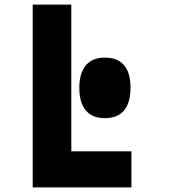

<svg xmlns="http://www.w3.org/2000/svg" viewBox="-20 -820 790 840"><path d="M123 0V-800H292V-158H555V0ZM439 -303Q384 -303 355.5 -337Q327 -371 327 -436Q327 -500 355.5 -534Q384 -568 439 -568Q495 -568 523 -534.5Q551 -501 551 -436Q551 -371 523 -337Q495 -303 439 -303Z"/></svg>

Font: Martian Mono Condensed
Style: Bold
Weight: 700
Width: 3
Designer: Roman Shamin
Foundry: Evil Martians
Version: Version 1.000